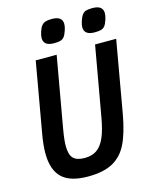

<svg xmlns="http://www.w3.org/2000/svg" viewBox="-136 -1025 897 1125"><g transform="rotate(-15 312.0 -462.5)"><path d="M49 -185Q49 -234.5 60.5 -299.5L135.5 -726H262.5L186.5 -295.5Q175.5 -232 175.5 -195Q175.5 -143 196.5 -121Q217.5 -99 265.5 -99Q310.5 -99 340 -120Q369.5 -141 388.8 -185.5Q408 -230 421 -304.5L495.5 -726H623.5L547 -290.5Q527.5 -181 496.2 -116.5Q465 -52 408.2 -20.5Q351.5 11 257 11Q148 11 98.5 -37Q49 -85 49 -185ZM202.5 -842.5Q202.5 -857.5 209.5 -880Q217 -903.5 227.2 -915.5Q237.5 -927.5 251.8 -931.8Q266 -936 289 -936Q352.5 -936 352.5 -888.5Q352.5 -872.5 345 -850.5Q337 -826.5 328 -815Q319 -803.5 305 -799.2Q291 -795 266.5 -795Q202.5 -795 202.5 -842.5ZM449 -842.5Q449 -857 456 -879Q464.5 -904 473.8 -916Q483 -928 497 -932Q511 -936 535.5 -936Q598.5 -936 598.5 -888.5Q598.5 -873.5 591.5 -851Q583.5 -826.5 574.8 -815Q566 -803.5 552 -799.2Q538 -795 512.5 -795Q449 -795 449 -842.5Z"/></g></svg>

Font: JuliaMono
Style: Bold Italic
Weight: 700
Italic angle: -9°
Monospace: yes
Designer: cormullion
Foundry: corm
Version: Version 0.057; ttfautohint (v1.8.4)